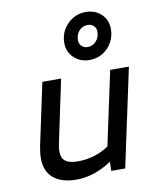

<svg xmlns="http://www.w3.org/2000/svg" viewBox="-86 -830 752 909"><g transform="rotate(-10 290.0 -375.0)"><path d="M208 12Q137 12 98 -21Q59 -54 59 -116Q59 -131 61 -145.5Q63 -160 65 -172L129 -472H219L157 -178Q154 -166 152.5 -154.5Q151 -143 151 -133Q151 -101 170 -86.5Q189 -72 231 -72Q273 -72 310.5 -84Q348 -96 379 -117L455 -472H545L444 0H377L378 -44Q295 12 208 12ZM369 -535Q323 -535 293 -563.5Q263 -592 263 -635Q263 -671 280 -699.5Q297 -728 325 -745Q353 -762 387 -762Q433 -762 462.5 -734Q492 -706 492 -662Q492 -627 475.5 -598Q459 -569 431 -552Q403 -535 369 -535ZM369 -597Q394 -597 410.5 -615.5Q427 -634 427 -661Q427 -678 415.5 -689Q404 -700 387 -700Q362 -700 345.5 -682Q329 -664 329 -637Q329 -620 340 -608.5Q351 -597 369 -597Z"/></g></svg>

Font: Sometype Mono Medium
Style: Italic
Weight: 500
Italic angle: -12°
Monospace: yes
Designer: Ryoichi Tsunekawa
Foundry: Dharma Type
Version: Version 1.000; ttfautohint (v1.8.3)